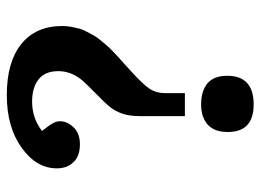

<svg xmlns="http://www.w3.org/2000/svg" viewBox="-121 -633 769 567"><g transform="rotate(-90 263.5 -349.5)"><path d="M204.1 -188V-321.8Q204.1 -351.6 211.4 -372.8Q218.8 -394 231 -409.2Q243.2 -424.3 270 -450.2Q304.7 -483.9 314.9 -497.6Q336.9 -527.8 336.9 -562Q336.9 -601.1 312.5 -620.1Q288.1 -639.2 247.1 -639.2Q198.2 -639.2 160.2 -609.9Q161.6 -608.4 165.8 -602.8Q169.9 -597.2 171.6 -595Q173.3 -592.8 176.8 -587.9Q180.2 -583 181.9 -580.1Q183.6 -577.1 185.5 -572.8Q187.5 -568.4 188.2 -564.7Q189 -561 189 -557.1Q189 -535.2 170.9 -516.6Q152.8 -498 121.1 -498Q85.9 -498 67.9 -517.1Q49.8 -536.1 49.8 -565.9Q49.8 -626.5 110.8 -670.2Q171.9 -713.9 266.1 -713.9Q363.8 -713.9 417 -671.1Q470.2 -628.4 470.2 -549.8Q470.2 -536.6 467.8 -523.7Q465.3 -510.7 462.6 -500.2Q460 -489.7 453.1 -477.3Q446.3 -464.8 442.1 -456.8Q438 -448.7 427.5 -436.3Q417 -423.8 412.1 -418Q407.2 -412.1 394 -399.4Q380.9 -386.7 376.2 -382.6Q371.6 -378.4 356.4 -365Q341.3 -351.6 337.9 -348.1Q296.4 -310.5 284.2 -291.3Q272 -272 272 -247.1V-188ZM238.8 15.1Q157.2 15.1 157.2 -61Q157.2 -101.6 179.2 -120.8Q201.2 -140.1 238.8 -140.1Q278.3 -140.1 300.8 -121.3Q323.2 -102.5 323.2 -63Q323.2 15.1 238.8 15.1Z"/></g></svg>

Font: Literata Book
Style: Bold
Weight: 700
Designer: Latin by Veronika Burian and Jose Scaglione. Greek by Irene Vlachou. Cyrillic by Vera Evstafieva
Foundry: TypeTogether
Version: Version 2.003;PS 002.003;hotconv 1.0.88;makeotf.lib2.5.64775